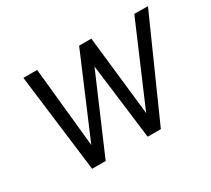

<svg xmlns="http://www.w3.org/2000/svg" viewBox="-105 -682 942 859"><g transform="rotate(-30 366.0 -253.0)"><path d="M152 0H222L390 -391L439 0H507L732 -505L662 -506L486 -95L440 -506H377L202 -94L160 -506H89Z"/></g></svg>

Font: Arthouse Owned
Style: Italic
Weight: 400
Italic angle: -10°
Designer: Jeremy Tribby
Foundry: Tribby Type
Version: Version 1.000;PS 001.000;hotconv 1.0.88;makeotf.lib2.5.64775